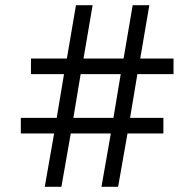

<svg xmlns="http://www.w3.org/2000/svg" viewBox="-20 -718 753 738"><path d="M370 0H434L470 -205H608V-265H480L508 -433H647V-493H519L554 -698H490L455 -493H301L336 -698H272L237 -493H99V-433H226L198 -265H60V-205H188L152 0H216L252 -205H406ZM262 -265 290 -433H444L416 -265Z"/></svg>

Font: IBM Plex Arabic
Style: Regular
Weight: 400
Designer: Mike Abbink, Paul van der Laan, Pieter van Rosmalen, Wael Morcos, Khajak Apelian
Foundry: Bold Monday
Version: Version 1.0